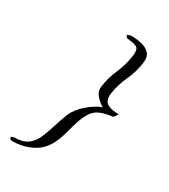

<svg xmlns="http://www.w3.org/2000/svg" viewBox="-131 -487 556 630"><g transform="rotate(30 146.5 -172.5)"><path d="M13 75Q6 75 4 65L14 61Q47 61 65 47.5Q83 34 92.5 11.5Q102 -11 110 -37Q114 -50 118.5 -63Q123 -76 128 -89Q139 -115 165.5 -138Q192 -161 217 -170Q202 -178 189 -193Q176 -208 179 -228Q184 -263 198.5 -296Q213 -329 218 -364Q219 -368 219 -371.5Q219 -375 219 -378Q219 -387 216.5 -391.5Q214 -396 210 -398Q206 -400 202.5 -401Q199 -402 194 -403Q190 -404 184 -404.5Q178 -405 172 -406L166 -415Q176 -420 181 -420Q199 -420 218.5 -416Q238 -412 250.5 -399.5Q263 -387 259 -361Q254 -325 238.5 -292Q223 -259 218 -224Q217 -220 217 -213Q217 -191 233 -183.5Q249 -176 274 -176L263 -160Q224 -156 203.5 -142Q183 -128 169 -86Q163 -68 158.5 -50Q154 -32 148 -15Q130 35 93.5 55Q57 75 13 75Z"/></g></svg>

Font: Qwitcher Grypen
Style: Bold
Weight: 700
Designer: Robert E. Leuschke
Foundry: Robert E. Leuschke
Version: Version 1.100; ttfautohint (v1.8.3)